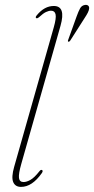

<svg xmlns="http://www.w3.org/2000/svg" viewBox="-20 -743 378 771"><path d="M223 -639.5 65.5 -85Q54 -44.5 56.2 -28.2Q58.5 -12 74.5 -12Q87 -12 102.5 -20.8Q118 -29.5 138 -55Q144 -63 149 -60Q154 -57 148 -48Q109 7.5 64.5 7.5Q41 7.5 33 -12Q25 -31.5 37 -73.5L196 -633.5Q206.5 -670.5 203.2 -685.2Q200 -700 185 -700Q176 -700 164.8 -694.8Q153.5 -689.5 138.5 -675.5Q129 -667 125 -670.5Q121 -674 128 -682Q158.5 -719 196 -719Q245.5 -719 223 -639.5ZM287.5 -676.5Q295 -697.5 301.5 -709.2Q308 -721 320.5 -723Q328.5 -724.5 333.5 -720.8Q338.5 -717 338 -709.5Q337.5 -702 332.8 -692.5Q328 -683 321 -672.5L262 -580Q258.5 -575 255 -575.5Q251 -576 254 -583.5Z"/></svg>

Font: Fraunces 144pt S050 Thin
Style: Italic
Weight: 100
Italic angle: -16°
Version: Version 1.000; ttfautohint (v1.8.3)